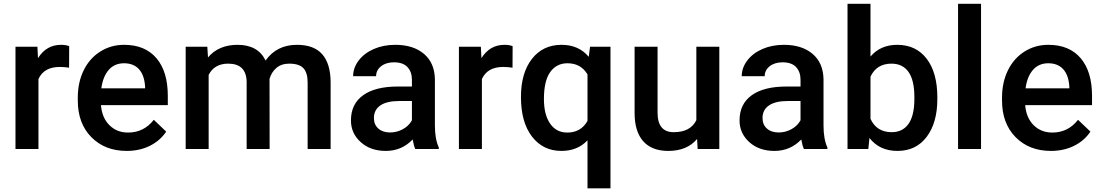

<svg xmlns="http://www.w3.org/2000/svg" viewBox="-20 -794 5871 1023"><path d="M348.1 -433.2Q323.9 -437.3 298.2 -437.3Q214.1 -437.3 184.9 -372.8V0H62.5V-545.1H179.3L182.4 -484.1Q226.7 -555.2 305.3 -555.2Q331.5 -555.2 348.6 -548.1Z M655.4 10.1Q539 10.1 466.8 -63.2Q394.5 -136.5 394.5 -258.4V-273.6Q394.5 -355.2 425.9 -419.4Q457.4 -483.6 514.4 -519.4Q571.3 -555.2 641.3 -555.2Q752.6 -555.2 813.4 -484.1Q874.1 -413.1 874.1 -283.1V-233.8H517.9Q523.4 -166.2 563 -127Q602.5 -87.7 662.5 -87.7Q746.6 -87.7 799.5 -155.7L865.5 -92.7Q832.7 -43.8 778.1 -16.9Q723.4 10.1 655.4 10.1ZM640.8 -456.9Q590.4 -456.9 559.4 -421.7Q528.5 -386.4 519.9 -323.4H753.1V-332.5Q749.1 -394 720.4 -425.4Q691.7 -456.9 640.8 -456.9Z M1084.6 -545.1 1088.2 -488.2Q1145.6 -555.2 1245.3 -555.2Q1354.7 -555.2 1395 -471.5Q1454.4 -555.2 1562.2 -555.2Q1652.4 -555.2 1696.5 -505.3Q1740.6 -455.4 1741.6 -358.2V0H1619.1V-354.7Q1619.1 -406.5 1596.5 -430.7Q1573.8 -454.9 1521.4 -454.9Q1479.6 -454.9 1453.1 -432.5Q1426.7 -410.1 1416.1 -373.8L1416.6 0H1294.2V-358.7Q1291.7 -454.9 1196 -454.9Q1122.4 -454.9 1091.7 -395V0H969.3V-545.1Z M2192.9 0Q2184.9 -15.6 2178.8 -50.9Q2120.4 10.1 2035.8 10.1Q1953.7 10.1 1901.8 -36.8Q1849.9 -83.6 1849.9 -152.6Q1849.9 -239.8 1914.6 -286.4Q1979.3 -333 2099.7 -333H2174.8V-368.8Q2174.8 -411.1 2151.1 -436.5Q2127.5 -462 2079.1 -462Q2037.3 -462 2010.6 -441.1Q1983.9 -420.2 1983.9 -387.9H1861.5Q1861.5 -432.7 1891.2 -471.8Q1920.9 -510.8 1972 -533Q2023.2 -555.2 2086.1 -555.2Q2181.9 -555.2 2238.8 -507.1Q2295.7 -458.9 2297.2 -371.8V-125.9Q2297.2 -52.4 2317.9 -8.6V0ZM2058.4 -88.2Q2094.7 -88.2 2126.7 -105.8Q2158.7 -123.4 2174.8 -153.1V-255.9H2108.8Q2040.8 -255.9 2006.5 -232.2Q1972.3 -208.6 1972.3 -165.2Q1972.3 -130 1995.7 -109.1Q2019.1 -88.2 2058.4 -88.2Z M2710.8 -433.2Q2686.6 -437.3 2661 -437.3Q2576.8 -437.3 2547.6 -372.8V0H2425.2V-545.1H2542.1L2545.1 -484.1Q2589.4 -555.2 2668 -555.2Q2694.2 -555.2 2711.3 -548.1Z M2755.7 -277.1Q2755.7 -405 2814.1 -480.1Q2872.5 -555.2 2972.3 -555.2Q3063.5 -555.2 3116.9 -491.2L3123.9 -545.1H3232.7V209.6H3110.3V-46.3Q3056.9 10.1 2971.3 10.1Q2873.6 10.1 2814.6 -66.2Q2755.7 -142.6 2755.7 -277.1ZM2878.1 -266.5Q2878.1 -182.9 2911.1 -135.3Q2944.1 -87.7 3002.5 -87.7Q3075.1 -87.7 3110.3 -149.6V-397.5Q3075.1 -456.9 3003.5 -456.9Q2945.1 -456.9 2911.6 -410.1Q2878.1 -363.2 2878.1 -266.5Z M3694.2 -53.4Q3640.3 10.1 3541.1 10.1Q3452.4 10.1 3406.8 -41.8Q3361.2 -93.7 3361.2 -191.9V-545.1H3483.6V-193.5Q3483.6 -89.7 3569.8 -89.7Q3658.9 -89.7 3690.2 -153.7V-545.1H3812.6V0H3697.2Z M4263.5 0Q4255.4 -15.6 4249.4 -50.9Q4190.9 10.1 4106.3 10.1Q4024.2 10.1 3972.3 -36.8Q3920.4 -83.6 3920.4 -152.6Q3920.4 -239.8 3985.1 -286.4Q4049.9 -333 4170.3 -333H4245.3V-368.8Q4245.3 -411.1 4221.7 -436.5Q4198 -462 4149.6 -462Q4107.8 -462 4081.1 -441.1Q4054.4 -420.2 4054.4 -387.9H3932Q3932 -432.7 3961.7 -471.8Q3991.4 -510.8 4042.6 -533Q4093.7 -555.2 4156.7 -555.2Q4252.4 -555.2 4309.3 -507.1Q4366.2 -458.9 4367.8 -371.8V-125.9Q4367.8 -52.4 4388.4 -8.6V0ZM4129 -88.2Q4165.2 -88.2 4197.2 -105.8Q4229.2 -123.4 4245.3 -153.1V-255.9H4179.3Q4111.3 -255.9 4077.1 -232.2Q4042.8 -208.6 4042.8 -165.2Q4042.8 -130 4066.2 -109.1Q4089.7 -88.2 4129 -88.2Z M4974.3 -267Q4974.3 -140.1 4917.6 -65Q4861 10.1 4761.7 10.1Q4666 10.1 4612.6 -58.9L4606.5 0H4495.7V-773.8H4618.1V-492.7Q4671 -555.2 4760.7 -555.2Q4860.5 -555.2 4917.4 -481.1Q4974.3 -407.1 4974.3 -274.1ZM4851.9 -277.6Q4851.9 -366.2 4820.7 -410.6Q4789.4 -454.9 4730 -454.9Q4650.4 -454.9 4618.1 -385.4V-160.7Q4650.9 -89.7 4731 -89.7Q4788.4 -89.7 4819.6 -132.5Q4850.9 -175.3 4851.9 -262Z M5207.1 0H5084.6V-773.8H5207.1Z M5579.8 10.1Q5463.5 10.1 5391.2 -63.2Q5318.9 -136.5 5318.9 -258.4V-273.6Q5318.9 -355.2 5350.4 -419.4Q5381.9 -483.6 5438.8 -519.4Q5495.7 -555.2 5565.7 -555.2Q5677.1 -555.2 5737.8 -484.1Q5798.5 -413.1 5798.5 -283.1V-233.8H5442.3Q5447.9 -166.2 5487.4 -127Q5527 -87.7 5586.9 -87.7Q5671 -87.7 5723.9 -155.7L5789.9 -92.7Q5757.2 -43.8 5702.5 -16.9Q5647.9 10.1 5579.8 10.1ZM5565.2 -456.9Q5514.9 -456.9 5483.9 -421.7Q5452.9 -386.4 5444.3 -323.4H5677.6V-332.5Q5673.6 -394 5644.8 -425.4Q5616.1 -456.9 5565.2 -456.9Z"/></svg>

Font: Vazir FD Medium
Style: Regular
Weight: 500
Foundry: DejaVu fonts team - Redesigned by Saber Rastikerdar
Version: Version 21.10;October 20, 2019;FontCreator 12.0.0.2547 64-bi